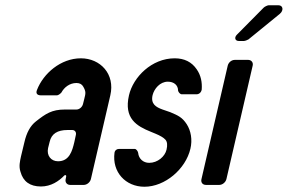

<svg xmlns="http://www.w3.org/2000/svg" viewBox="-20 -704 1095 731"><path d="M232 -32 230 -22C227 -10 235 0 247 0H299C311 0 323 -10 326 -22L400 -341C419 -422 362 -482 288 -482C211 -482 145 -424 121 -362C115 -348 122 -341 136 -341H197C202 -341 211 -348 214 -352C224 -371 245 -388 271 -388C284 -388 292 -383 297 -374C308 -355 306 -348 301 -328L296 -308C293 -296 282 -287 271 -287H227C177 -287 154 -271 117 -242C95 -225 81 -198 73 -163L60 -109C56 -90 51 -71 58 -50C68 -13 94 6 136 6C174 6 204 -14 225 -36C229 -39 233 -37 232 -32ZM237 -209H255C265 -209 271 -201 269 -191L263 -163C255 -129 244 -90 201 -90C174 -90 157 -112 163 -140L169 -164C176 -195 199 -209 237 -209Z M705 -138C713 -172 707 -206 691 -231C674 -257 659 -264 628 -277L599 -287C574 -296 553 -308 561 -342C567 -366 589 -393 619 -393C642 -393 658 -380 658 -359C659 -353 666 -345 672 -345H728C738 -345 746 -352 748 -363C750 -391 745 -417 729 -440C710 -468 682 -482 645 -482C558 -482 487 -411 471 -341C451 -253 500 -224 555 -202L572 -195C589 -188 603 -180 610 -172C617 -164 618 -151 614 -134C608 -108 580 -84 548 -84C525 -84 508 -100 506 -122C505 -128 499 -137 493 -137H433C424 -137 417 -131 416 -123C406 -49 458 7 530 7C608 7 687 -60 705 -138Z M764 0H815C827 0 839 -10 842 -22L942 -454C945 -466 937 -476 925 -476H874C861 -476 850 -466 847 -454L747 -22C744 -10 751 0 764 0ZM889 -548H909C913 -548 923 -552 926 -554L1045 -651C1061 -664 1058 -684 1040 -684H1003C999 -684 988 -679 984 -675L882 -572C871 -561 875 -548 889 -548Z"/></svg>

Font: DIN Rundschrift
Style: EngKursiv
Weight: 400
Width: 3
Version: Version 1.027